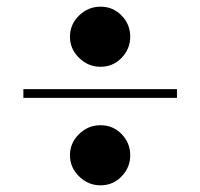

<svg xmlns="http://www.w3.org/2000/svg" viewBox="-20 -665 600 575"><path d="M281 -465Q244 -465 216.8 -491.8Q189.5 -518.5 189.5 -555Q189.5 -592 216.8 -618.5Q244 -645 281 -645Q318.5 -645 344.2 -618.5Q370 -592 370 -555Q370 -518.5 344.2 -491.8Q318.5 -465 281 -465ZM281 -110Q244 -110 216.8 -136.8Q189.5 -163.5 189.5 -200Q189.5 -237 216.8 -263.5Q244 -290 281 -290Q318.5 -290 344.2 -263.5Q370 -237 370 -200Q370 -163.5 344.2 -136.8Q318.5 -110 281 -110ZM50 -372V-398H510V-372Z"/></svg>

Font: Bodoni Moda 9pt Black
Style: Italic
Weight: 900
Italic angle: -13°
Designer: Owen Earl
Foundry: indestructible type
Version: Version 2.004